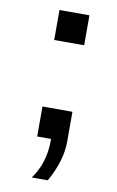

<svg xmlns="http://www.w3.org/2000/svg" viewBox="-80 -561 473 776"><g transform="rotate(10 156.0 -173.0)"><path d="M100 -393H223V-516H100ZM223 -120H100V3H157V10Q157 102 107 170H173Q223 81 223 3Z"/></g></svg>

Font: Sawarabi Gothic
Style: Regular
Weight: 400
Designer: mshio (mshio@users.sourceforge.jp)
Version: Version 20141215